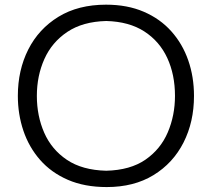

<svg xmlns="http://www.w3.org/2000/svg" viewBox="-20 -777 892 809"><path d="M429.7 11.2Q336.4 11.2 266.1 -19.3Q195.8 -49.8 148.9 -103.3Q102.1 -156.7 78.6 -226.1Q55.2 -295.4 55.2 -373Q55.2 -481.4 99.1 -568.4Q143.1 -655.3 226.3 -706.3Q309.6 -757.3 426.8 -757.3Q516.6 -757.3 585.7 -727.5Q654.8 -697.8 701.9 -645Q749 -592.3 773.2 -522.7Q797.4 -453.1 797.4 -373Q797.4 -263.2 753.2 -176.3Q709 -89.4 626.7 -39.1Q544.4 11.2 429.7 11.2ZM427.7 -57.6Q528.8 -60.1 592.8 -104.2Q656.7 -148.4 687 -219.5Q717.3 -290.5 717.3 -373Q717.3 -462.4 684.8 -532.7Q652.3 -603 588.1 -644.5Q523.9 -686 427.7 -688.5Q328.6 -686 263.7 -642.6Q198.7 -599.1 167 -528.3Q135.3 -457.5 135.3 -373Q135.3 -288.6 166.3 -217.8Q197.3 -147 262 -103.5Q326.7 -60.1 427.7 -57.6Z"/></svg>

Font: Pinar-DS3-FD Regular
Style: Regular
Weight: 400
Designer: Amin Abedi
Version: Version 3.000